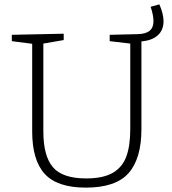

<svg xmlns="http://www.w3.org/2000/svg" viewBox="-20 -849 784 877"><path d="M626 -660V-259Q626 -125 567.5 -58.5Q509 8 372 8Q242 8 184.5 -54.5Q127 -117 127 -249V-649L34 -661V-690L271 -695V-666L178 -650V-249Q178 -136 222 -85Q266 -34 373 -34Q451 -34 495 -59.5Q539 -85 557 -134Q575 -183 575 -259V-650L481 -661V-690L608 -693Q646 -694 663.5 -708.5Q681 -723 681 -752Q681 -780 668 -818L708 -829Q727 -785 727 -752Q727 -712 701 -688Q675 -664 626 -660Z"/></svg>

Font: Bitter Pro Light
Style: Regular
Weight: 300
Designer: Sol Matas, and Bitter project Authors
Foundry: Sol Matas
Version: Version 1.010